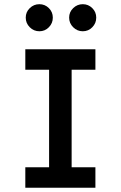

<svg xmlns="http://www.w3.org/2000/svg" viewBox="-20 -887 570 907"><path d="M211.9 0V-654.3H318.4V0ZM99.6 0V-96.7H430.7V0ZM99.6 -557.6V-654.3H430.7V-557.6ZM371.1 -739.3Q344.7 -739.3 325.7 -758.3Q306.6 -777.3 306.6 -803.7Q306.6 -830.1 325.7 -848.6Q344.7 -867.2 371.1 -867.2Q397.5 -867.2 416 -848.6Q434.6 -830.1 434.6 -803.7Q434.6 -777.3 416 -758.3Q397.5 -739.3 371.1 -739.3ZM166 -739.3Q139.6 -739.3 120.6 -758.3Q101.6 -777.3 101.6 -803.7Q101.6 -830.1 120.6 -848.6Q139.6 -867.2 166 -867.2Q192.4 -867.2 210.9 -848.6Q229.5 -830.1 229.5 -803.7Q229.5 -777.3 210.9 -758.3Q192.4 -739.3 166 -739.3Z"/></svg>

Font: Sen Medium
Style: Regular
Weight: 500
Designer: Kosal Sen, Philatype
Foundry: Philatype
Version: Version 2.000;gftools[0.9.31]